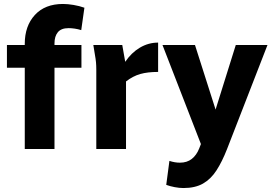

<svg xmlns="http://www.w3.org/2000/svg" viewBox="-20 -752 1370 969"><path d="M15 -410V-525H105V-531Q105 -621 156 -676.5Q207 -732 298 -732Q322 -732 351.5 -727Q381 -722 406 -713L390 -600Q374 -605 357.5 -607.5Q341 -610 326 -610Q289 -610 272 -589.5Q255 -569 255 -533V-525H391V-410H255V0H105V-410Z M451 -525H597L612 -440Q643 -486 686 -511.5Q729 -537 778 -537V-389Q725 -389 688 -378.5Q651 -368 616 -341V0H466V-400Q466 -421 464.5 -437.5Q463 -454 459 -476Z M800 -525H964L1068 -199L1170 -525H1330L1126 0Q1101 64 1072.5 108Q1044 152 1004.5 174.5Q965 197 906 197Q885 197 861.5 192.5Q838 188 819 181L835 60Q862 69 888 69Q924 69 948 50Q972 31 985 -2L994 -25Z"/></svg>

Font: Radio Canada
Style: Bold
Weight: 700
Designer: Charles Daoud, Etienne Aubert Bonn, Alexandre Saumier Demers, Jacques Le Bailly
Foundry: Radio-Canada
Version: Version 2.104; ttfautohint (v1.8.4.7-5d5b);gftools[0.9.28.de